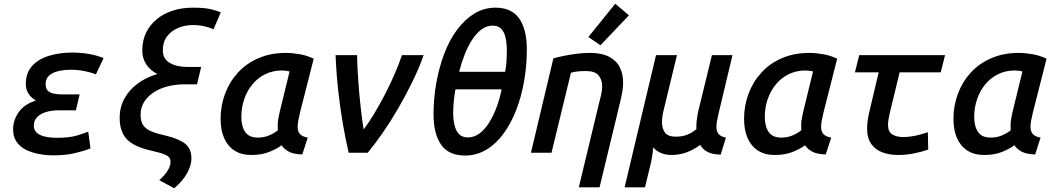

<svg xmlns="http://www.w3.org/2000/svg" viewBox="-20 -817 5640 1027"><path d="M267 14Q227 14 189 7Q151 0 119.5 -15.5Q88 -31 69 -58Q50 -85 50 -125Q50 -174 80 -217Q110 -260 172 -279Q149 -292 133.5 -314.5Q118 -337 118 -368Q118 -427 152 -464.5Q186 -502 243.5 -519Q301 -536 369 -536Q422 -535 463 -527Q504 -519 534 -506L493 -419Q467 -430 431 -437Q395 -444 360 -444Q328 -444 296 -437.5Q264 -431 244 -414Q224 -397 224 -367Q224 -345 235 -333Q246 -321 266 -316.5Q286 -312 314 -312H406L386 -227H295Q257 -227 227 -218Q197 -209 179 -191Q161 -173 161 -145Q161 -121 176.5 -107Q192 -93 220 -86.5Q248 -80 287 -80Q352 -80 393 -92.5Q434 -105 452 -113L464 -23Q432 -10 381 2Q330 14 267 14Z M912 190 832 147Q846 134 859.5 119Q873 104 882.5 85.5Q892 67 892 47Q892 23 866 11.5Q840 0 794 -10Q734 -23 695 -44.5Q656 -66 638 -101Q620 -136 620 -187Q620 -242 644.5 -288Q669 -334 714.5 -368.5Q760 -403 822 -421Q784 -440 762.5 -472.5Q741 -505 741 -547Q741 -599 761 -641Q781 -683 817.5 -713.5Q854 -744 903.5 -760Q953 -776 1011 -776Q1071 -776 1104 -768.5Q1137 -761 1161 -751L1122 -660Q1102 -670 1073 -676.5Q1044 -683 1011 -683Q969 -683 932.5 -667.5Q896 -652 873.5 -622.5Q851 -593 851 -548Q851 -502 888 -480.5Q925 -459 982 -459H1056L1034 -366H967Q919 -366 876.5 -355Q834 -344 801.5 -322.5Q769 -301 750.5 -271Q732 -241 732 -203Q732 -167 747 -146Q762 -125 792.5 -113Q823 -101 869 -91Q936 -75 970 -48.5Q1004 -22 1004 31Q1004 66 981.5 108Q959 150 912 190Z M1325 12Q1271 12 1234.5 -11.5Q1198 -35 1179 -78Q1160 -121 1160 -182Q1160 -252 1184 -316Q1208 -380 1253 -429Q1298 -478 1363 -506Q1428 -534 1509 -534Q1543 -534 1583 -527Q1623 -520 1658 -503L1585 -216Q1580 -194 1576 -174.5Q1572 -155 1572 -139Q1572 -114 1584.5 -100Q1597 -86 1626 -81L1597 9Q1552 8 1526.5 -5Q1501 -18 1486 -40Q1463 -22 1421.5 -5Q1380 12 1325 12ZM1359 -81Q1392 -81 1419 -92.5Q1446 -104 1466 -120Q1465 -133 1465.5 -150.5Q1466 -168 1469.5 -186Q1473 -204 1476 -218L1529 -435Q1521 -437 1509.5 -438.5Q1498 -440 1488 -440Q1439 -440 1398.5 -420Q1358 -400 1329.5 -365Q1301 -330 1286 -285.5Q1271 -241 1271 -192Q1271 -159 1280 -133.5Q1289 -108 1308 -94.5Q1327 -81 1359 -81Z M1845 0Q1829 -68 1814.5 -151.5Q1800 -235 1789.5 -329Q1779 -423 1775 -522H1890Q1891 -462 1896 -390.5Q1901 -319 1908.5 -249.5Q1916 -180 1925 -125Q1953 -161 1982.5 -210.5Q2012 -260 2040.5 -315Q2069 -370 2092 -423.5Q2115 -477 2130 -522H2246Q2222 -454 2187 -382Q2152 -310 2111.5 -240Q2071 -170 2028.5 -108.5Q1986 -47 1947 0Z M2467 15Q2380 15 2339.5 -43Q2299 -101 2299 -205Q2299 -292 2314 -375Q2329 -458 2356.5 -530.5Q2384 -603 2425 -658Q2466 -713 2517.5 -744.5Q2569 -776 2630 -776Q2717 -776 2757.5 -717.5Q2798 -659 2798 -553Q2798 -466 2783.5 -383Q2769 -300 2741 -228Q2713 -156 2672.5 -101Q2632 -46 2580 -15.5Q2528 15 2467 15ZM2483 -82Q2516 -82 2544 -102.5Q2572 -123 2595 -159Q2618 -195 2635.5 -241.5Q2653 -288 2663 -339H2416Q2410 -305 2407 -274Q2404 -243 2404 -214Q2404 -177 2411.5 -146.5Q2419 -116 2436 -99Q2453 -82 2483 -82ZM2436 -433H2682Q2688 -464 2689.5 -493Q2691 -522 2691 -546Q2691 -584 2684.5 -614.5Q2678 -645 2661.5 -662.5Q2645 -680 2614 -680Q2583 -680 2555.5 -659.5Q2528 -639 2505.5 -604.5Q2483 -570 2465.5 -525.5Q2448 -481 2436 -433Z M3076 185 3183 -260Q3189 -283 3195 -308Q3201 -333 3201 -356Q3201 -390 3182 -413.5Q3163 -437 3113 -437Q3091 -437 3070.5 -435Q3050 -433 3034 -428L2930 0H2820L2940 -505Q2970 -513 3002.5 -519.5Q3035 -526 3069 -530Q3103 -534 3136 -534Q3198 -534 3237 -514Q3276 -494 3294.5 -458.5Q3313 -423 3313 -374Q3313 -352 3309 -328Q3305 -304 3299 -279L3187 185ZM3192 -575 3127 -619 3271 -797 3344 -735Z M3321 185 3489 -522H3601L3541 -274Q3535 -250 3528 -220.5Q3521 -191 3521 -163Q3521 -131 3536.5 -108.5Q3552 -86 3595 -86Q3631 -86 3657 -97Q3683 -108 3705 -126Q3704 -149 3706.5 -171.5Q3709 -194 3714 -218L3788 -522H3898L3825 -216Q3820 -194 3816 -174.5Q3812 -155 3812 -139Q3812 -114 3824 -100Q3836 -86 3863 -81L3835 10Q3790 9 3764.5 -4.5Q3739 -18 3725 -42Q3694 -18 3655 -3Q3616 12 3570 12Q3541 12 3515 1Q3489 -10 3474 -29Q3472 -1 3467 27.5Q3462 56 3454 86L3430 185Z M4125 12Q4071 12 4034.5 -11.5Q3998 -35 3979 -78Q3960 -121 3960 -182Q3960 -252 3984 -316Q4008 -380 4053 -429Q4098 -478 4163 -506Q4228 -534 4309 -534Q4343 -534 4383 -527Q4423 -520 4458 -503L4385 -216Q4380 -194 4376 -174.5Q4372 -155 4372 -139Q4372 -114 4384.5 -100Q4397 -86 4426 -81L4397 9Q4352 8 4326.5 -5Q4301 -18 4286 -40Q4263 -22 4221.5 -5Q4180 12 4125 12ZM4159 -81Q4192 -81 4219 -92.5Q4246 -104 4266 -120Q4265 -133 4265.5 -150.5Q4266 -168 4269.5 -186Q4273 -204 4276 -218L4329 -435Q4321 -437 4309.5 -438.5Q4298 -440 4288 -440Q4239 -440 4198.5 -420Q4158 -400 4129.5 -365Q4101 -330 4086 -285.5Q4071 -241 4071 -192Q4071 -159 4080 -133.5Q4089 -108 4108 -94.5Q4127 -81 4159 -81Z M4785 12Q4736 12 4698.5 -2.5Q4661 -17 4639.5 -48Q4618 -79 4618 -129Q4618 -151 4621.5 -175Q4625 -199 4631 -223L4680 -430H4553L4576 -522H5035L5012 -430H4792L4740 -215Q4736 -197 4733 -180.5Q4730 -164 4730 -149Q4730 -111 4753.5 -97.5Q4777 -84 4810 -84Q4843 -84 4878 -91.5Q4913 -99 4943 -110L4945 -17Q4912 -5 4869 3.5Q4826 12 4785 12Z M5245 12Q5191 12 5154.5 -11.5Q5118 -35 5099 -78Q5080 -121 5080 -182Q5080 -252 5104 -316Q5128 -380 5173 -429Q5218 -478 5283 -506Q5348 -534 5429 -534Q5463 -534 5503 -527Q5543 -520 5578 -503L5505 -216Q5500 -194 5496 -174.5Q5492 -155 5492 -139Q5492 -114 5504.5 -100Q5517 -86 5546 -81L5517 9Q5472 8 5446.5 -5Q5421 -18 5406 -40Q5383 -22 5341.5 -5Q5300 12 5245 12ZM5279 -81Q5312 -81 5339 -92.5Q5366 -104 5386 -120Q5385 -133 5385.5 -150.5Q5386 -168 5389.5 -186Q5393 -204 5396 -218L5449 -435Q5441 -437 5429.5 -438.5Q5418 -440 5408 -440Q5359 -440 5318.5 -420Q5278 -400 5249.5 -365Q5221 -330 5206 -285.5Q5191 -241 5191 -192Q5191 -159 5200 -133.5Q5209 -108 5228 -94.5Q5247 -81 5279 -81Z"/></svg>

Font: Ubuntu Sans Mono Medium
Style: Italic
Weight: 500
Italic angle: -13.5°
Monospace: yes
Designer: Dalton Maag Ltd
Foundry: Dalton Maag Ltd
Version: Version 1.006